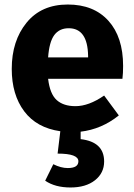

<svg xmlns="http://www.w3.org/2000/svg" viewBox="-20 -568 594 850"><path d="M525 -276Q525 -243 522 -219H193Q201 -152 231 -125Q261 -98 314 -98Q373 -98 441 -145L506 -57Q430 4 337 15V48Q441 60 441 147Q441 198 400.5 230Q360 262 292 262Q224 262 180 232L216 159Q250 176 280 176Q327 176 327 146Q327 112 235 112L247 13Q142 -2 87 -75.5Q32 -149 32 -263Q32 -387 97.5 -467.5Q163 -548 280 -548Q395 -548 460 -476Q525 -404 525 -276ZM370 -314V-321Q368 -443 284 -443Q243 -443 220.5 -413Q198 -383 193 -314Z"/></svg>

Font: FiraGO
Style: Bold
Weight: 700
Designer: bBox Type
Foundry: bBox Type GmbH
Version: Version 1.001;PS 001.001;hotconv 1.0.88;makeotf.lib2.5.64775